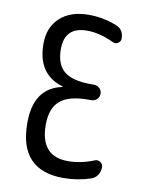

<svg xmlns="http://www.w3.org/2000/svg" viewBox="-84 -801 669 872"><g transform="rotate(10 250.0 -365.0)"><path d="M192.4 -396.5Q194.3 -396.5 194.3 -398.4Q194.3 -399.4 192.4 -399.4Q74.2 -434.6 74.2 -575.2Q74.2 -651.4 122.6 -695.8Q170.9 -740.2 254.9 -740.2Q321.3 -740.2 382.8 -715.8Q419.9 -702.1 419.9 -659.2Q419.9 -646.5 408.2 -638.7Q396.5 -630.9 383.8 -636.7Q318.4 -668 259.8 -668Q156.2 -668 156.2 -565.4Q156.2 -495.1 194.3 -463.4Q232.4 -431.6 319.3 -431.6H333Q347.7 -431.6 358.4 -421.4Q369.1 -411.1 369.1 -396Q369.1 -380.9 358.4 -370.6Q347.7 -360.4 333 -360.4H319.3Q229.5 -360.4 189 -325.7Q148.4 -291 148.4 -214.8Q148.4 -68.4 277.3 -69.3Q335 -69.3 395.5 -93.8Q409.2 -99.6 421.4 -91.3Q433.6 -83 433.6 -68.4Q433.6 -48.8 422.9 -32.2Q412.1 -15.6 392.6 -9.8Q332 9.8 268.6 9.8Q63.5 9.8 64.5 -210Q64.5 -369.1 192.4 -396.5Z"/></g></svg>

Font: Rounded Mgen+ 1m regular
Style: Regular
Weight: 400
Designer: [Source Han Sans]
Ryoko NISHIZUKA  (kana & ideographs); Paul D. Hunt (Latin, Greek & Cyrillic); Wenlong ZHANG  (bopomofo
Version: Version 1.059.20150602